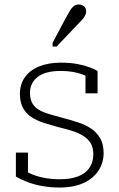

<svg xmlns="http://www.w3.org/2000/svg" viewBox="-20 -827 531 858"><path d="M397 -138Q397 -169 384 -189Q371 -209 348.5 -222Q326 -235 298 -243.5Q270 -252 240 -259Q208 -268 177.5 -277.5Q147 -287 122.5 -302.5Q98 -318 83.5 -343.5Q69 -369 69 -408Q69 -450 91 -481.5Q113 -513 154.5 -530Q196 -547 252 -547Q294 -547 325.5 -541Q357 -535 379.5 -526.5Q402 -518 416 -510V-410H362V-502Q366 -499 369.5 -496.5Q373 -494 376 -490.5Q379 -487 381.5 -482.5Q384 -478 386 -473Q372 -485 352 -493Q332 -501 307 -505.5Q282 -510 252 -510Q182 -510 148 -483Q114 -456 114 -412Q114 -382 126 -363Q138 -344 159.5 -333Q181 -322 209 -314.5Q237 -307 268 -298Q299 -290 330.5 -279.5Q362 -269 387 -252.5Q412 -236 427.5 -209.5Q443 -183 443 -143Q443 -100 420.5 -65Q398 -30 354 -9.5Q310 11 246 11Q206 11 169.5 4.5Q133 -2 103 -13.5Q73 -25 51 -38V-145H105V-26Q98 -31 93 -36.5Q88 -42 85.5 -48Q83 -54 82 -59.5Q81 -65 81 -69Q101 -57 126 -47Q151 -37 181.5 -31.5Q212 -26 247 -26Q296 -26 329.5 -39Q363 -52 380 -77.5Q397 -103 397 -138ZM277 -752Q286 -769 293.5 -781Q301 -793 310 -800Q319 -807 332 -807Q347 -807 356 -798.5Q365 -790 365 -777Q365 -767 360.5 -758Q356 -749 348 -740Q340 -731 330 -721L233 -619H215V-636Z"/></svg>

Font: Roboto Serif Thin
Style: Regular
Weight: 250
Designer: Greg Gazdowicz
Foundry: Commercial Type
Version: Version 1.004